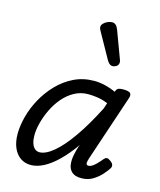

<svg xmlns="http://www.w3.org/2000/svg" viewBox="-127 -945 876 1053"><g transform="rotate(15 311.5 -419.0)"><path d="M148 17Q114 17 88.5 -1Q63 -19 49 -52Q35 -85 35 -130Q35 -176 49 -229Q63 -282 91 -333Q119 -384 159.5 -426Q200 -468 252 -493.5Q304 -519 368 -519Q396 -519 428 -511.5Q460 -504 490 -490L491 -494Q496 -508 506 -511.5Q516 -515 533 -515Q564 -515 572.5 -505.5Q581 -496 574 -476L449 -103Q443 -85 442.5 -76Q442 -67 446 -64Q450 -61 455 -61Q465 -61 475.5 -67.5Q486 -74 498.5 -86.5Q511 -99 525 -116Q533 -126 541 -127.5Q549 -129 560 -121Q576 -111 579.5 -101Q583 -91 578 -81Q569 -66 549 -43Q529 -20 500.5 -2.5Q472 15 435 15Q398 15 380.5 -1.5Q363 -18 360 -43Q357 -68 362.5 -96Q368 -124 376 -148Q378 -150 378.5 -152.5Q379 -155 380 -158Q338 -99 297.5 -60Q257 -21 219.5 -2Q182 17 148 17ZM126 -146Q126 -121 132 -102Q138 -83 149.5 -73Q161 -63 176 -63Q211 -63 256 -100.5Q301 -138 351.5 -210Q402 -282 455 -386L466 -419Q434 -432 405.5 -436Q377 -440 354 -440Q311 -440 275 -420Q239 -400 211.5 -367.5Q184 -335 165 -295.5Q146 -256 136 -217Q126 -178 126 -146ZM440 -623Q433 -623 425.5 -628Q418 -633 410 -646L329 -791Q326 -797 323.5 -802Q321 -807 321 -813Q321 -824 330 -833.5Q339 -843 352.5 -849Q366 -855 379 -855Q402 -855 414 -823L471 -670Q473 -666 474 -661.5Q475 -657 475 -653Q475 -638 463.5 -630.5Q452 -623 440 -623Z"/></g></svg>

Font: Playwrite NZ
Style: Regular
Weight: 400
Designer: Veronika Burian, José Scaglione
Foundry: TypeTogether
Version: Version 1.002